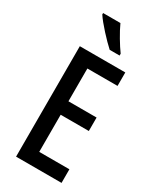

<svg xmlns="http://www.w3.org/2000/svg" viewBox="-235 -1100 881 1075"><g transform="rotate(30 206.0 -563.0)"><path d="M204 -1033H92V-1024C118 -983 189 -907 227 -873H291V-885C265 -920 224 -988 204 -1033ZM366 -93V-181H171V-421H353V-508H171V-720H366V-807H72V-93Z"/></g></svg>

Font: Noto Sans Kannada UI ExtraCondensed Medium
Style: Regular
Weight: 500
Width: 2
Designer: Jelle Bosma - Monotype Design Team
Foundry: Monotype Imaging Inc.
Version: Version 2.005